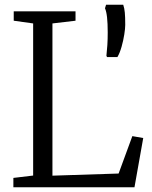

<svg xmlns="http://www.w3.org/2000/svg" viewBox="-20 -791 644 811"><path d="M36.5 0V-39.5L120 -49.5V-692L38 -703.5V-743H299V-703.5L201.5 -692V-49L481 -58L539 -216L585 -208L548 0ZM476 -550H432L429.5 -555.5Q432 -577 433.5 -601.2Q435 -625.5 435 -654Q435 -692.5 432.2 -717.5Q429.5 -742.5 423.5 -756L428 -771H500.5Q505.5 -756.5 507.2 -738Q509 -719.5 509 -686Q509 -671 505 -645.5Q501 -620 493.5 -593.5Q486 -567 476 -550Z"/></svg>

Font: Merriweather 36pt Light
Style: Regular
Weight: 300
Designer: Eben Sorkin
Foundry: Eben Sorkin
Version: Version 2.100